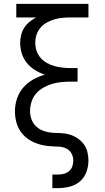

<svg xmlns="http://www.w3.org/2000/svg" viewBox="-20 -755 540 990"><path d="M250 215V145H279Q295 145 310 141Q325 137 336.5 127Q348 117 353 102.5Q358 88 358 73Q358 54 349 37Q340 20 323.5 11.5Q307 3 288 1.5Q269 0 250.5 -0.5Q232 -1 213.5 -4Q195 -7 177.5 -12.5Q160 -18 143 -27Q126 -36 112 -48Q98 -60 87 -75.5Q76 -91 69.5 -108.5Q63 -126 60 -144.5Q57 -163 57 -181Q57 -214 67.5 -246Q78 -278 99.5 -303Q121 -328 150 -344.5Q179 -361 211 -370Q184 -379 160 -394Q136 -409 118.5 -430.5Q101 -452 92.5 -479Q84 -506 84 -534Q84 -554 89 -574.5Q94 -595 105 -612Q116 -629 132 -642Q148 -655 166 -665H64V-735H436V-665H343Q322 -665 301 -663Q280 -661 260 -655Q240 -649 221 -638.5Q202 -628 188.5 -612Q175 -596 168.5 -576Q162 -556 162 -535Q162 -513 168.5 -493Q175 -473 189 -457Q203 -441 221.5 -430.5Q240 -420 260 -414.5Q280 -409 301 -406.5Q322 -404 343 -404H380V-334H343Q319 -334 294.5 -331.5Q270 -329 247 -322Q224 -315 202.5 -302.5Q181 -290 165.5 -272Q150 -254 142.5 -230Q135 -206 135 -182Q135 -159 143 -138Q151 -117 167.5 -102Q184 -87 206 -79.5Q228 -72 250 -70.5Q272 -69 294.5 -68.5Q317 -68 338.5 -61.5Q360 -55 379 -42.5Q398 -30 411.5 -12Q425 6 430.5 28Q436 50 436 72Q436 103 425.5 132Q415 161 392 180.5Q369 200 339 207.5Q309 215 279 215Z"/></svg>

Font: Iosevka Custom
Style: Regular
Weight: 400
Monospace: yes
Designer: Belleve Invis
Foundry: Belleve Invis
Version: Version 32.5.0; ttfautohint (v1.8.4)